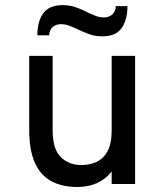

<svg xmlns="http://www.w3.org/2000/svg" viewBox="-20 -734 656 766"><path d="M288.5 12Q228.5 12 185.5 -10.8Q142.5 -33.5 119.5 -83.8Q96.5 -134 96.5 -217V-511H190V-215.5Q190 -138.5 222.8 -107Q255.5 -75.5 303.5 -75.5Q337 -75.5 364.8 -88Q392.5 -100.5 409 -130.8Q425.5 -161 425.5 -213.5V-511H519V0H425.5V-50Q401.5 -19 367 -3.5Q332.5 12 288.5 12ZM388 -589Q359.5 -589 335.8 -597.8Q312 -606.5 291 -616.5Q273.5 -625 257 -631.2Q240.5 -637.5 223 -637.5Q204.5 -637.5 191 -626.8Q177.5 -616 176 -593H129Q129 -648.5 152.5 -681Q176 -713.5 230 -713.5Q258.5 -713.5 282 -705.2Q305.5 -697 325.5 -686.5Q343 -678 360 -671.2Q377 -664.5 395 -664.5Q414 -664.5 427.5 -675.8Q441 -687 442 -709.5H488.5Q488.5 -654.5 465.2 -621.8Q442 -589 388 -589Z"/></svg>

Font: Overpass Mono Light Medium
Style: Regular
Weight: 500
Monospace: yes
Version: Version 4.000